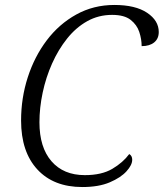

<svg xmlns="http://www.w3.org/2000/svg" viewBox="-20 -744 660 774"><path d="M312 10Q196 10 130.5 -61Q65 -132 65 -258Q65 -349 92 -432.5Q119 -516 168.5 -581.5Q218 -647 287.5 -685.5Q357 -724 441 -724Q526 -724 573 -692.5Q620 -661 620 -615Q620 -588 601.5 -573Q583 -558 551 -558Q551 -586 541.5 -615Q532 -644 506.5 -664Q481 -684 432 -684Q377 -684 331.5 -658.5Q286 -633 250.5 -588.5Q215 -544 190 -488Q165 -432 152 -370.5Q139 -309 139 -251Q139 -150 187.5 -94Q236 -38 322 -38Q390 -38 433 -63.5Q476 -89 501 -123Q513 -116 513 -100Q513 -79 490 -53.5Q467 -28 422.5 -9Q378 10 312 10Z"/></svg>

Font: Noto Serif Light
Style: Italic
Weight: 300
Italic angle: -12°
Designer: Monotype Design Team
Foundry: Monotype Imaging Inc.
Version: Version 2.013